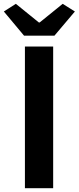

<svg xmlns="http://www.w3.org/2000/svg" viewBox="-39 -984 411 1004"><path d="M91.3 0V-740.8H239V0ZM86.8 -797.4 -18.9 -923.9 43.9 -964 164.2 -866.5H168.4L288.8 -964L352.6 -923.9L245.6 -797.4Z"/></svg>

Font: Noto Sans HK Thin
Style: Regular
Weight: 100
Designer: Ryoko NISHIZUKA 西塚涼子 (kana, bopomofo & ideographs); Paul D. Hunt (Latin, Greek & Cyrillic); Sandoll Communications 산돌커뮤니
Foundry: Adobe
Version: Version 2.004-H2;hotconv 1.0.118;makeotfexe 2.5.65603